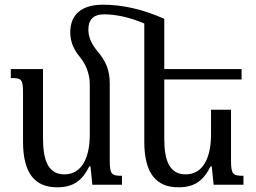

<svg xmlns="http://www.w3.org/2000/svg" viewBox="-20 -786 1088 817"><path d="M279 -649C279 -608 293 -576 321 -542C344 -514 362 -473 362 -428V-212C362 -120 331 -44 254 -44C186 -44 163 -102 163 -198V-492H26V-454C73 -454 78 -448 78 -389V-183C78 -48 129 11 223 11C291 11 329 -16 360 -78H365L373 0H499V-38C455 -38 447 -44 447 -103V-431C447 -487 431 -526 393 -570C367 -602 356 -631 356 -660C356 -700 375 -725 423 -725C471 -725 531 -713 594 -686V-183C594 -48 645 11 739 11C807 11 845 -16 876 -78H881L889 0H1016V-38C971 -38 963 -44 963 -103V-319H878V-214C878 -122 848 -44 770 -44C702 -44 679 -102 679 -195V-448H1008V-492H679V-706C584 -748 499 -766 417 -766C329 -766 279 -725 279 -649Z"/></svg>

Font: Noto Serif Armenian SemiCondensed
Style: Regular
Weight: 400
Width: 4
Designer: Monotype Design Team
Foundry: Monotype Imaging Inc.
Version: Version 2.008